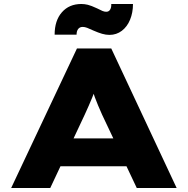

<svg xmlns="http://www.w3.org/2000/svg" viewBox="-20 -943 942 963"><path d="M36 0 366 -700H538L866 0H666L492 -368Q481 -393 472 -414Q463 -435 456 -454.5Q449 -474 442.5 -493.5Q436 -513 431 -533L469 -534Q463 -512 456.5 -492Q450 -472 442 -452.5Q434 -433 425 -412.5Q416 -392 405 -368L232 0ZM193 -109 254 -249H648L682 -109ZM529 -768Q511 -768 492 -773.5Q473 -779 448 -790Q429 -799 417 -803.5Q405 -808 395 -808Q380 -808 372 -797.5Q364 -787 364 -769H254Q254 -840 290.5 -881.5Q327 -923 388 -923Q404 -923 420.5 -919Q437 -915 467 -901Q484 -892 494 -888Q504 -884 513 -884Q526 -884 532.5 -895Q539 -906 538 -923H647Q647 -880 632.5 -844.5Q618 -809 591 -788.5Q564 -768 529 -768Z"/></svg>

Font: Lexend Peta ExtraBold
Style: Regular
Weight: 800
Version: Version 1.007